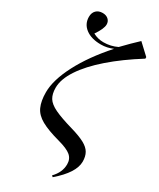

<svg xmlns="http://www.w3.org/2000/svg" viewBox="-254 -882 984 1188"><g transform="rotate(30 237.5 -287.5)"><path d="M345 230 336 222Q383 174 383 116Q383 78 356.5 55.5Q330 33 263 15Q178 -8 130.5 -34.5Q83 -61 64.5 -101.5Q46 -142 46 -205Q46 -292 106.5 -408.5Q167 -525 277 -648Q236 -630 192 -630Q124 -630 83.5 -660.5Q43 -691 43 -742Q43 -771 60 -788Q77 -805 106 -805Q131 -805 146.5 -791Q162 -777 162 -755Q162 -724 124 -669Q159 -650 199 -650Q251 -650 296 -672Q325 -702 349.5 -726.5Q374 -751 399 -774L475 -703V-692Q355 -617 267 -540.5Q179 -464 131.5 -392Q84 -320 84 -259Q84 -215 101 -187Q118 -159 164 -137Q210 -115 297 -90Q359 -72 394 -53Q429 -34 443.5 -8.5Q458 17 458 54Q458 133 345 230Z"/></g></svg>

Font: Literata 72pt Medium
Style: Regular
Weight: 500
Designer: Latin by Veronika Burian and Jose Scaglione. Greek by Irene Vlachou. Cyrillic by Vera Evstafieva.
Foundry: TypeTogether
Version: Version 3.002